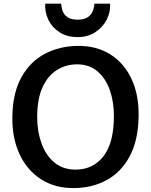

<svg xmlns="http://www.w3.org/2000/svg" viewBox="-20 -996 806 1025"><path d="M380.5 8Q275.5 10 199.5 -38.8Q123.5 -87.5 83.5 -175Q43.5 -262.5 46 -376.5Q48.5 -502.5 95.2 -585.2Q142 -668 220 -709Q298 -750 395 -751Q495.5 -752 569.2 -705.5Q643 -659 682.8 -573.2Q722.5 -487.5 720 -372Q717.5 -246.5 673 -162.8Q628.5 -79 552.8 -36.5Q477 6 380.5 8ZM383.5 -90.5Q477 -90.5 532.5 -162Q588 -233.5 588 -377Q588 -453 566 -515.5Q544 -578 500.2 -615.2Q456.5 -652.5 391.5 -652.5Q333.5 -652.5 285.2 -623.2Q237 -594 207.8 -531.8Q178.5 -469.5 178.5 -370Q178.5 -294.5 201.5 -230.8Q224.5 -167 270 -128.8Q315.5 -90.5 383.5 -90.5ZM394 -798Q337.5 -798 297.5 -824Q257.5 -850 238 -890.8Q218.5 -931.5 221.5 -976.5H306.5Q307 -970.5 309 -956.8Q311 -943 318.8 -927.8Q326.5 -912.5 344.5 -901.8Q362.5 -891 395 -891Q427 -891 444.8 -901.8Q462.5 -912.5 470.8 -927.8Q479 -943 481.2 -956.8Q483.5 -970.5 484 -976.5H567.5Q570.5 -931.5 549.5 -890.8Q528.5 -850 488.5 -824Q448.5 -798 394 -798Z"/></svg>

Font: Merriweather Sans Medium
Style: Regular
Weight: 500
Designer: Eben Sorkin
Foundry: Eben Sorkin
Version: Version 2.001